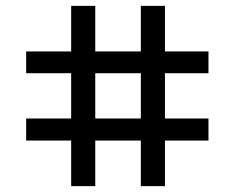

<svg xmlns="http://www.w3.org/2000/svg" viewBox="-20 -651 797 653"><path d="M459 -631H541V-476H689V-402H541V-248H689V-173H541V-18H459V-173H304V-18H222V-173H69V-248H222V-402H69V-476H222V-631H304V-476H459ZM304 -248H459V-402H304Z"/></svg>

Font: Syne Med Modified
Style: Regular
Weight: 500
Designer: Lucas Descroix
Foundry: Bonjour Monde
Version: Version 2.200